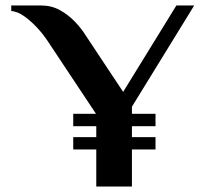

<svg xmlns="http://www.w3.org/2000/svg" viewBox="-20 -680 751 700"><path d="M331 0V-135H247V-180H331V-220H247V-265H330L154 -530Q137 -556 114.5 -580Q92 -604 68 -621Q44 -638 21 -640V-660H130Q168 -660 198.5 -643Q229 -626 253 -601Q277 -576 293 -550L429 -345L623 -660H688L461 -291V-265H547V-220H461V-180H547V-135H461V0Z"/></svg>

Font: El Messiri
Style: Bold
Weight: 700
Designer: Mohamed Gaber
Foundry: Kief Type Foundry
Version: Version 2.020; ttfautohint (v1.8.3)